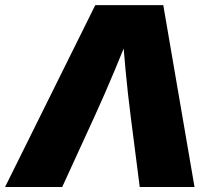

<svg xmlns="http://www.w3.org/2000/svg" viewBox="-54 -748 852 768"><path d="M-33.7 0 327.1 -727.5H599.1L724.1 0H504.9L468.8 -282.2Q457 -374 448.2 -467.8Q439.5 -561.5 432.6 -658.7H482.9Q444.3 -561.5 405.3 -467.8Q366.2 -374 324.2 -282.2L194.8 0Z"/></svg>

Font: Inter 24pt Black
Style: Italic
Weight: 900
Italic angle: -9.3988°
Designer: Rasmus Andersson
Foundry: rsms
Version: Version 4.001;git-66647c0bb